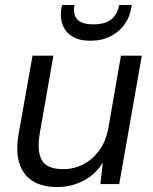

<svg xmlns="http://www.w3.org/2000/svg" viewBox="-20 -741 616 773"><path d="M210 12Q150 12 111 -12.5Q72 -37 57.5 -85Q43 -133 55 -202L111 -517H195L140 -204Q128 -134 148 -97Q168 -60 235 -60Q277 -60 314.5 -79Q352 -98 379 -134.5Q406 -171 416 -224L467 -517H551L460 0H384L394 -86Q365 -39 316 -13.5Q267 12 210 12ZM344 -577Q298 -577 270.5 -594.5Q243 -612 232 -641.5Q221 -671 227 -707L230 -721H280Q273 -684 290.5 -663.5Q308 -643 356 -643Q404 -643 428.5 -663.5Q453 -684 460 -721H511L508 -707Q502 -671 480.5 -641.5Q459 -612 424.5 -594.5Q390 -577 344 -577Z"/></svg>

Font: DM Sans 11pt
Style: Italic
Weight: 400
Italic angle: -10°
Version: Version 4.004;gftools[0.9.30]